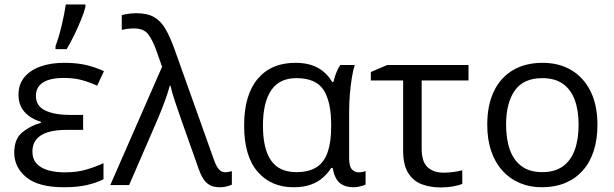

<svg xmlns="http://www.w3.org/2000/svg" viewBox="-20 -825 2738 856"><path d="M350.6 -312.5V-246.1H279.3Q227.5 -246.1 193.1 -235.4Q158.7 -224.6 141.6 -203.1Q124.5 -181.6 124.5 -149.4Q124.5 -116.2 143.3 -95.7Q162.1 -75.2 194.8 -65.9Q227.5 -56.6 269 -56.6Q323.7 -56.6 366 -69.3Q408.2 -82 441.4 -97.7V-25.9Q411.1 -10.3 368.2 -0.2Q325.2 9.8 264.6 9.8Q151.9 9.8 97.7 -34.4Q43.5 -78.6 43.5 -145Q43.5 -204.6 78.4 -234.1Q113.3 -263.7 162.1 -277.3V-282.2Q116.2 -295.9 89.4 -325.9Q62.5 -356 62.5 -403.3Q62.5 -449.2 88.6 -480.7Q114.7 -512.2 160.6 -528.6Q206.5 -544.9 265.1 -544.9Q321.8 -544.9 362.8 -535.4Q403.8 -525.9 443.4 -507.8L413.1 -442.9Q380.4 -458 345.5 -467.8Q310.5 -477.5 264.6 -477.5Q202.6 -477.5 171.4 -457Q140.1 -436.5 140.1 -397.5Q140.1 -352.1 181.9 -332.3Q223.6 -312.5 294.9 -312.5ZM227.5 -606V-619.1Q234.4 -637.7 241.5 -661.1Q248.5 -684.6 254.6 -710Q260.7 -735.4 265.6 -760Q270.5 -784.7 273.4 -805.2H360.8V-794.4Q355.5 -771.5 341.8 -737.8Q328.1 -704.1 311 -668.9Q293.9 -633.8 277.3 -606Z M471.7 0 702.6 -527.3 674.8 -606Q658.2 -650.4 638.9 -674.3Q619.6 -698.2 577.6 -698.2Q560.1 -698.2 546.6 -696.3Q533.2 -694.3 522.9 -691.9V-757.8Q531.7 -760.3 542 -762Q552.2 -763.7 563.7 -764.9Q575.2 -766.1 586.9 -766.1Q636.2 -766.1 666.5 -749Q696.8 -731.9 717.5 -696.3Q738.3 -660.6 758.3 -605L934.6 -110.4Q941.4 -91.8 948.5 -80.1Q955.6 -68.4 964.4 -62.7Q973.1 -57.1 984.4 -57.1Q991.7 -57.1 1000.2 -58.8Q1008.8 -60.5 1013.7 -62V-1.5Q1006.8 1.5 998.3 4.2Q989.7 6.8 980.2 8.3Q970.7 9.8 959.5 9.8Q936 9.8 918.9 2Q901.9 -5.9 889.4 -23.4Q877 -41 866.7 -69.3L787.6 -292.5Q781.7 -310.1 774.7 -330.3Q767.6 -350.6 760.7 -371.1Q753.9 -391.6 748.5 -410.2Q743.2 -428.7 740.2 -442.4H736.8Q728 -409.7 714.1 -372.1Q700.2 -334.5 684.6 -297.4L555.7 0Z M1301.3 -57.6Q1357.4 -57.6 1391.4 -79.6Q1425.3 -101.6 1440.9 -146.7Q1456.5 -191.9 1456.5 -260.7V-268.6Q1456.5 -371.1 1422.6 -423.8Q1388.7 -476.6 1301.3 -476.6Q1225.6 -476.6 1189 -422.4Q1152.3 -368.2 1152.3 -264.6Q1152.3 -162.1 1188.2 -109.9Q1224.1 -57.6 1301.3 -57.6ZM1288.1 9.8Q1188.5 9.8 1128.4 -59.6Q1068.4 -128.9 1068.4 -265.6Q1068.4 -400.9 1128.4 -472.9Q1188.5 -544.9 1296.4 -544.9Q1356 -544.9 1395.8 -523.4Q1435.5 -502 1460.9 -460H1466.8Q1470.7 -478.5 1478.5 -499Q1486.3 -519.5 1497.1 -535.2H1561.5Q1554.2 -512.7 1548.6 -478Q1543 -443.4 1539.8 -404.3Q1536.6 -365.2 1536.6 -328.6V-118.2Q1536.6 -84 1548.8 -70.3Q1561 -56.6 1579.1 -56.6Q1586.9 -56.6 1595.9 -58.3Q1605 -60.1 1609.9 -62V-2.4Q1605 0.5 1596.2 3.2Q1587.4 5.9 1576.9 7.8Q1566.4 9.8 1555.7 9.8Q1518.6 9.8 1495.4 -8.8Q1472.2 -27.3 1462.9 -76.2H1456.5Q1441.4 -52.7 1419.7 -33.2Q1397.9 -13.7 1366 -2Q1334 9.8 1288.1 9.8Z M2068.8 -535.2V-466.3H1859.9V-163.1Q1859.9 -104 1886.2 -79.6Q1912.6 -55.2 1957 -55.2Q1979 -55.2 2002.2 -58.3Q2025.4 -61.5 2041 -65.9V-4.9Q2026.9 1 2000.5 5.9Q1974.1 10.7 1945.3 10.7Q1898.9 10.7 1860.8 -3.4Q1822.8 -17.6 1800 -53.5Q1777.3 -89.4 1777.3 -154.3V-466.3H1633.3V-503.9L1706.5 -535.2Z M2643.6 -268.6Q2643.6 -202.6 2626.5 -150.9Q2609.4 -99.1 2577.1 -63.5Q2544.9 -27.8 2499.3 -9Q2453.6 9.8 2396 9.8Q2342.3 9.8 2297.6 -9Q2252.9 -27.8 2220.5 -63.5Q2188 -99.1 2170.2 -150.9Q2152.3 -202.6 2152.3 -268.6Q2152.3 -356.4 2182.1 -418.2Q2211.9 -480 2267.3 -512.5Q2322.8 -544.9 2399.4 -544.9Q2472.7 -544.9 2527.6 -512.2Q2582.5 -479.5 2613 -417.7Q2643.6 -356 2643.6 -268.6ZM2236.3 -268.6Q2236.3 -204.1 2253.4 -156.7Q2270.5 -109.4 2306.2 -83.5Q2341.8 -57.6 2397.9 -57.6Q2453.6 -57.6 2489.5 -83.5Q2525.4 -109.4 2542.5 -156.7Q2559.6 -204.1 2559.6 -268.6Q2559.6 -332.5 2542.5 -379.2Q2525.4 -425.8 2489.7 -451.2Q2454.1 -476.6 2397.5 -476.6Q2314 -476.6 2275.1 -421.4Q2236.3 -366.2 2236.3 -268.6Z"/></svg>

Font: Wonky
Style: Regular
Weight: 400
Designer: Monotype Design Team
Foundry: Monotype Imaging Inc.
Version: Version 3.000